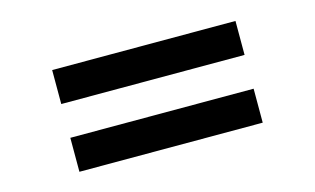

<svg xmlns="http://www.w3.org/2000/svg" viewBox="-48 -619 847 516"><g transform="rotate(-15 375.0 -360.5)"><path d="M120 -407H630V-501.5H120ZM120 -218.5H630V-313H120Z"/></g></svg>

Font: Eudonet
Style: Bold
Weight: 700
Designer: Mikhail Sharanda
Foundry: Mikhail Sharanda
Version: Version 4.503;Glyphs 3.1.2 (3151)